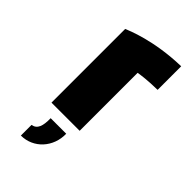

<svg xmlns="http://www.w3.org/2000/svg" viewBox="-219 -571 829 829"><g transform="rotate(45 196.0 -156.5)"><path d="M80 -450V0H252V-354C271 -357 304 -362 365 -363V-507C202 -503 97 -457 80 -450ZM125 50C126 97 117 124 87 129V194C164 194 222 130 220 50Z"/></g></svg>

Font: Maven Pro
Style: Black
Weight: 900
Designer: Joe Prince
Foundry: Joe Prince
Version: Version 1.003